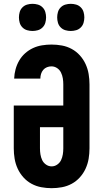

<svg xmlns="http://www.w3.org/2000/svg" viewBox="-20 -976 540 1004"><path d="M250 8Q223 8 196 3Q169 -2 145 -15Q121 -28 102.5 -48.5Q84 -69 72.5 -94Q61 -119 56.5 -146Q52 -173 52 -200V-424H311V-535Q311 -551 308.5 -566.5Q306 -582 299 -596.5Q292 -611 278.5 -620Q265 -629 249 -629Q237 -629 225.5 -624.5Q214 -620 206 -610.5Q198 -601 194.5 -589Q191 -577 191 -565H54Q55 -590 61.5 -614Q68 -638 80.5 -659.5Q93 -681 111.5 -697.5Q130 -714 152.5 -724.5Q175 -735 200 -739Q225 -743 249 -743Q277 -743 304 -738Q331 -733 355 -720Q379 -707 397.5 -686.5Q416 -666 427.5 -641Q439 -616 443.5 -589Q448 -562 448 -535V-200Q448 -173 443.5 -146Q439 -119 427.5 -94Q416 -69 397.5 -48.5Q379 -28 355 -15Q331 -2 304 3Q277 8 250 8ZM250 -106Q266 -106 279.5 -115.5Q293 -125 299.5 -139Q306 -153 308.5 -168.5Q311 -184 311 -200V-311H189V-200Q189 -184 191.5 -168.5Q194 -153 200.5 -139Q207 -125 220.5 -115.5Q234 -106 250 -106ZM350 -814Q336 -814 322 -818Q308 -822 297.5 -832.5Q287 -843 283 -857Q279 -871 279 -885Q279 -899 283 -913Q287 -927 297.5 -937.5Q308 -948 322 -952Q336 -956 350 -956Q364 -956 378 -952Q392 -948 402.5 -937.5Q413 -927 417 -913Q421 -899 421 -885Q421 -871 417 -857Q413 -843 402.5 -832.5Q392 -822 378 -818Q364 -814 350 -814ZM150 -814Q136 -814 122 -818Q108 -822 97.5 -832.5Q87 -843 83 -857Q79 -871 79 -885Q79 -899 83 -913Q87 -927 97.5 -937.5Q108 -948 122 -952Q136 -956 150 -956Q164 -956 178 -952Q192 -948 202.5 -937.5Q213 -927 217 -913Q221 -899 221 -885Q221 -871 217 -857Q213 -843 202.5 -832.5Q192 -822 178 -818Q164 -814 150 -814Z"/></svg>

Font: Iosevka Slab Heavy
Style: Regular
Weight: 900
Monospace: yes
Designer: Belleve Invis
Foundry: Belleve Invis
Version: Version 11.1.0; ttfautohint (v1.8.3)